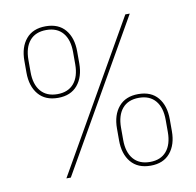

<svg xmlns="http://www.w3.org/2000/svg" viewBox="-75 -725 828 811"><g transform="rotate(-10 339.0 -319.5)"><path d="M166 0H147L512.5 -639H531.5ZM507.5 9Q452.5 9 423.2 -26Q394 -61 394 -119V-170Q394 -228.5 423.5 -263.2Q453 -298 507.5 -298Q562.5 -298 591.5 -263.2Q620.5 -228.5 620.5 -170V-119Q620.5 -61 591.2 -26Q562 9 507.5 9ZM507.5 -7Q553.5 -7 578.2 -36.2Q603 -65.5 603 -118.5V-170.5Q603 -223.5 578.2 -252.8Q553.5 -282 507.5 -282Q461 -282 436.2 -252.8Q411.5 -223.5 411.5 -170.5V-118.5Q411.5 -65.5 436.5 -36.2Q461.5 -7 507.5 -7ZM172 -341Q117 -341 87.8 -376Q58.5 -411 58.5 -469V-520Q58.5 -578.5 87.8 -613.2Q117 -648 172 -648Q227 -648 256 -613.2Q285 -578.5 285 -520V-469Q285 -411 255.8 -376Q226.5 -341 172 -341ZM172 -357Q218 -357 242.8 -386.2Q267.5 -415.5 267.5 -468.5V-520.5Q267.5 -573.5 242.8 -602.8Q218 -632 172 -632Q125.5 -632 100.8 -602.8Q76 -573.5 76 -520.5V-468.5Q76 -415.5 101 -386.2Q126 -357 172 -357Z"/></g></svg>

Font: Anek Kannada Medium Thin
Style: Regular
Weight: 250
Version: Version 1.003